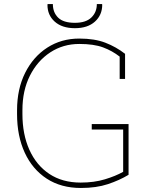

<svg xmlns="http://www.w3.org/2000/svg" viewBox="-20 -910 732 940"><path d="M376 10.3Q278.8 10.3 208.7 -35.4Q138.7 -81.1 101.1 -162.6Q63.5 -244.1 63.5 -351.6V-370.1Q63.5 -474.1 103 -553.2Q142.6 -632.3 211.4 -676.8Q280.3 -721.2 368.2 -721.2Q443.4 -721.2 495.8 -700.9Q548.3 -680.7 592.3 -646.5V-523.4H565.9V-632.8Q529.8 -661.1 484.6 -678Q439.5 -694.8 368.2 -694.8Q289.1 -694.8 226.1 -653.6Q163.1 -612.3 126.5 -539.6Q89.8 -466.8 89.8 -371.1V-351.6Q89.8 -252.4 123.8 -176.8Q157.7 -101.1 221.4 -58.6Q285.2 -16.1 375 -16.1Q440.4 -16.1 493.2 -32Q545.9 -47.9 583 -68.8V-275.9H429.2V-302.7H609.4V-54.2Q564.9 -27.3 508.3 -8.5Q451.7 10.3 376 10.3ZM346.7 -772Q283.7 -772 247.8 -804.2Q211.9 -836.4 212.4 -887.2L213.4 -890.1H238.8Q238.8 -849.1 264.6 -823.7Q290.5 -798.3 346.7 -798.3Q400.4 -798.3 427.2 -824.2Q454.1 -850.1 454.1 -890.1H479.5L480.5 -887.2Q480.5 -836.4 444.8 -804.2Q409.2 -772 346.7 -772Z"/></svg>

Font: Roboto Slab LO Thin
Style: Regular
Weight: 250
Designer: Google
Version: Version 2.00;September 28, 2018;FontCreator 11.5.0.2427 64-b